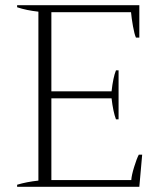

<svg xmlns="http://www.w3.org/2000/svg" viewBox="-20 -720 621 740"><path d="M46 -8Q82 -19 128 -24V-675Q82 -680 46 -692V-700H517V-575H504Q498 -588 492.5 -619Q487 -650 485 -673H178V-368H410Q416 -422 427 -449H437V-260H427Q416 -289 410 -341H178V-26H486Q487 -44 497 -76.5Q507 -109 515 -124H528L517 0H46Z"/></svg>

Font: Trirong ExtraLight
Style: Regular
Weight: 275
Designer: Katatrad Team
Foundry: CadsonDemak
Version: Version 1.001